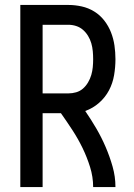

<svg xmlns="http://www.w3.org/2000/svg" viewBox="-20 -755 540 775"><path d="M62 0V-735H256Q283 -735 310 -729Q337 -723 360.5 -708.5Q384 -694 401 -672Q418 -650 428 -624.5Q438 -599 442 -571.5Q446 -544 446 -516Q446 -484 440.5 -451.5Q435 -419 420 -390.5Q405 -362 380 -340Q355 -318 324 -307Q348 -272 369 -236Q390 -200 406.5 -161.5Q423 -123 434.5 -82.5Q446 -42 446 0H356Q356 -41 343.5 -81Q331 -121 313 -158Q295 -195 272.5 -229.5Q250 -264 226 -298H152V0ZM256 -378Q272 -378 287.5 -382.5Q303 -387 315 -397.5Q327 -408 335.5 -422.5Q344 -437 348.5 -452.5Q353 -468 354.5 -484Q356 -500 356 -516Q356 -532 354.5 -548.5Q353 -565 348.5 -580.5Q344 -596 335.5 -610Q327 -624 315 -634.5Q303 -645 287.5 -650Q272 -655 256 -655H152V-378Z"/></svg>

Font: Iosevka Term Curly Medium
Style: Regular
Weight: 500
Designer: Belleve Invis
Foundry: Belleve Invis
Version: Version 32.3.0